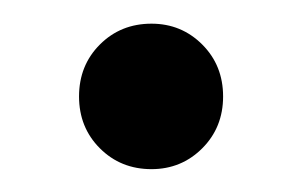

<svg xmlns="http://www.w3.org/2000/svg" viewBox="-20 -423 252 163"><path d="M108.6 -279.4Q82.5 -279.4 64.8 -297.1Q47.1 -314.8 47.1 -341.1Q47.1 -367.5 64.8 -385.2Q82.5 -402.9 108.6 -402.9Q134 -402.9 151.7 -385.2Q169.4 -367.5 169.4 -341.1Q169.4 -314.8 151.7 -297.1Q134 -279.4 108.6 -279.4Z"/></svg>

Font: Poppins Variable
Style: Regular
Weight: 100
Designer: Jonny Pinhorn
Foundry: Indian Type Foundry
Version: Version 6.000